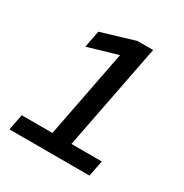

<svg xmlns="http://www.w3.org/2000/svg" viewBox="-168 -863 957 997"><g transform="rotate(30 310.0 -365.0)"><path d="M25.5 0H505.5L524 -95.5H342L465.5 -730H371.5L171.5 -670L152 -569L330 -621L228 -95.5H44Z"/></g></svg>

Font: Monaspace Krypton Medium
Style: Italic
Weight: 500
Italic angle: -11°
Designer: Riley Cran & the Lettermatic Team
Foundry: Lettermatic
Version: Version 1.101 (Monaspace Krypton)